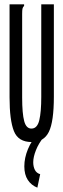

<svg xmlns="http://www.w3.org/2000/svg" viewBox="-20 -643 290 884"><path d="M126 11Q64 11 44 -39.5Q24 -90 24 -195V-623H91V-616Q85 -610 83.5 -603Q82 -596 82 -579V-194Q82 -120 91.5 -85Q101 -50 126 -51Q152 -52 161 -90Q170 -128 170 -197V-623H228V-198Q228 -83 205 -36Q182 11 126 11ZM165 159 152 221Q124 210 108 185.5Q92 161 92 123Q92 84 108.5 44Q125 4 156 -30L180 -10Q158 17 145.5 48.5Q133 80 133 104Q133 124 140.5 139Q148 154 165 159Z"/></svg>

Font: Inconsolata UltraCondensed Medium
Style: Regular
Weight: 500
Width: 1
Monospace: yes
Designer: Raph Levien, Cyreal, Brenton Simpson
Foundry: Raph Levien, Cyreal, Google
Version: Version 3.001; ttfautohint (v1.8.2.53-6de2)